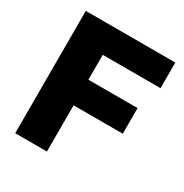

<svg xmlns="http://www.w3.org/2000/svg" viewBox="-171 -873 963 1006"><g transform="rotate(30 311.0 -370.0)"><path d="M60 0V-740H601.5V-585H252V0ZM180.5 -279.5V-434.5H549.5V-279.5Z"/></g></svg>

Font: Encode Sans Condensed Thin ExtraBold
Style: Regular
Weight: 800
Version: Version 3.002